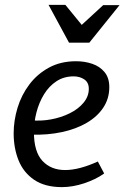

<svg xmlns="http://www.w3.org/2000/svg" viewBox="-20 -754 510 787"><path d="M292 -503Q327 -503 358 -492.5Q389 -482 408.5 -458.5Q428 -435 428 -397Q428 -350 403.5 -313Q379 -276 335.5 -250.5Q292 -225 233.5 -212.5Q175 -200 107 -202V-261Q147 -257 188.5 -264.5Q230 -272 265.5 -289.5Q301 -307 322.5 -333Q344 -359 344 -390Q344 -416 325.5 -428.5Q307 -441 282 -441Q242 -441 211.5 -421Q181 -401 160.5 -367.5Q140 -334 129.5 -293.5Q119 -253 119 -213Q119 -132 154 -94.5Q189 -57 247 -57Q276 -57 310 -66Q344 -75 381 -92L407 -43Q389 -30 368 -20Q347 -10 324.5 -2.5Q302 5 279 9Q256 13 234 13Q164 13 120 -17Q76 -47 56 -97Q36 -147 36 -207Q36 -260 52 -312.5Q68 -365 100.5 -408Q133 -451 181 -477Q229 -503 292 -503ZM315 -652 403 -733H470L346 -579H263L179 -734H248Z"/></svg>

Font: Rosario
Style: Italic
Weight: 400
Italic angle: -8.05°
Designer: Hector Gatti
Foundry: Omnibus Type
Version: Version 1.201